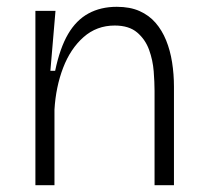

<svg xmlns="http://www.w3.org/2000/svg" viewBox="-20 -544 607 564"><path d="M84 0V-314V-512H143L128 -336H142Q156 -403 180 -444Q204 -485 240 -504.5Q276 -524 323 -524Q362 -524 390 -511.5Q418 -499 437 -477Q456 -455 468 -425.5Q480 -396 485.5 -361Q491 -326 491 -289V0H434V-277Q434 -302 431.5 -334.5Q429 -367 418 -397.5Q407 -428 383 -448.5Q359 -469 317 -469Q264 -469 225.5 -435Q187 -401 165.5 -345Q144 -289 140 -222V0Z"/></svg>

Font: Bricolage Grotesque ExtraLight
Style: Regular
Weight: 250
Designer: Mathieu Triay
Foundry: Atelier Triay
Version: Version 1.000;gftools[0.9.30]